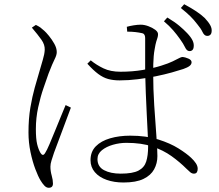

<svg xmlns="http://www.w3.org/2000/svg" viewBox="-20 -845 1040 910"><path d="M833 -660Q819 -680 801 -701Q783 -722 757 -744L773 -762Q808 -741 829.5 -723Q851 -705 867 -688Q885 -669 892.5 -653.5Q900 -638 898 -623Q897 -612 891 -607Q885 -602 876 -603Q865 -604 857 -621Q849 -638 833 -660ZM916 -729Q900 -750 882.5 -767.5Q865 -785 837 -807L853 -825Q888 -806 910.5 -791Q933 -776 950 -760Q968 -741 976.5 -725.5Q985 -710 983 -695Q982 -684 975.5 -679Q969 -674 960 -675Q948 -676 940 -693Q932 -710 916 -729ZM394 -543 410 -559Q437 -537 470.5 -521Q504 -505 551 -505Q608 -505 657.5 -513.5Q707 -522 743.5 -533.5Q780 -545 798 -554Q821 -565 830 -570Q839 -575 846 -575Q857 -574 872.5 -567.5Q888 -561 888 -550Q888 -540 878.5 -532.5Q869 -525 849 -518Q828 -511 794 -501.5Q760 -492 718.5 -483.5Q677 -475 633 -469.5Q589 -464 547 -464Q517 -464 493 -470.5Q469 -477 445.5 -494.5Q422 -512 394 -543ZM583 -695 581 -718Q595 -722 613.5 -725Q632 -728 647 -728Q664 -728 683 -721Q702 -714 715.5 -704Q729 -694 729 -683Q729 -674 726.5 -666.5Q724 -659 720.5 -647.5Q717 -636 713 -612Q710 -596 708.5 -578.5Q707 -561 706.5 -541.5Q706 -522 706 -500Q706 -423 711 -345.5Q716 -268 721 -204Q726 -140 726 -105Q726 -71 710.5 -42.5Q695 -14 660 3Q625 20 565 20Q521 20 485.5 7.5Q450 -5 429.5 -29Q409 -53 409 -86Q409 -126 434 -151.5Q459 -177 502 -189.5Q545 -202 597 -202Q673 -202 730 -184Q787 -166 826 -141.5Q865 -117 886 -97Q900 -84 908.5 -71Q917 -58 917 -45Q917 -35 913 -28.5Q909 -22 899 -22Q890 -22 882 -28.5Q874 -35 864 -45Q832 -77 793 -105Q754 -133 702.5 -150.5Q651 -168 579 -168Q547 -168 515.5 -159Q484 -150 463 -133Q442 -116 442 -91Q442 -55 473 -38.5Q504 -22 552 -22Q609 -22 636.5 -36.5Q664 -51 673 -79.5Q682 -108 682 -150Q682 -174 680 -214.5Q678 -255 675.5 -304.5Q673 -354 671 -405Q669 -456 668 -501Q668 -521 668 -553Q668 -585 668 -616Q668 -647 668 -663Q668 -671 666.5 -675.5Q665 -680 662 -683.5Q659 -687 652 -688Q639 -691 621.5 -693Q604 -695 583 -695ZM131 -714 150 -727Q164 -720 171 -715Q178 -710 190 -699Q198 -692 212 -675Q226 -658 237.5 -637.5Q249 -617 249 -598Q249 -584 239 -564.5Q229 -545 210 -496Q201 -470 186.5 -428.5Q172 -387 161 -336.5Q150 -286 150 -233Q150 -187 156 -162Q162 -137 172 -120Q177 -112 182.5 -111Q188 -110 194 -120Q202 -132 214.5 -161.5Q227 -191 241.5 -226.5Q256 -262 269.5 -295Q283 -328 291 -347L316 -335Q309 -316 297.5 -285.5Q286 -255 274 -222.5Q262 -190 251.5 -162.5Q241 -135 236 -121Q229 -100 224 -84Q219 -68 219 -55Q219 -34 225 -13Q231 8 231 25Q231 45 211 45Q200 45 190.5 35Q181 25 172 10Q161 -8 147.5 -43.5Q134 -79 124.5 -124.5Q115 -170 115 -217Q115 -283 124 -335.5Q133 -388 144.5 -429Q156 -470 165 -500Q175 -536 183 -562Q191 -588 192 -609Q193 -633 176.5 -656.5Q160 -680 131 -714Z"/></svg>

Font: Noto Serif SC
Style: Regular
Weight: 200
Designer: Ryoko NISHIZUKA 西塚涼子 (kana & ideographs); Frank Grießhammer (Latin, Greek & Cyrillic); Wenlong ZHANG 张文龙 (bopomofo); San
Foundry: Adobe
Version: Version 2.001;hotconv 1.1.0;makeotfexe 2.6.0